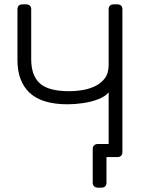

<svg xmlns="http://www.w3.org/2000/svg" viewBox="-20 -720 675 880"><path d="M446 140H428Q418 140 411.5 134Q405 128 405 118V-38Q405 -48 411.5 -54Q418 -60 428 -60H541L511 0H468V118Q468 128 462 134Q456 140 446 140ZM500 0Q490 0 484 -6Q478 -12 478 -22V-297Q463 -278 431 -265.5Q399 -253 361 -247.5Q323 -242 290 -242Q172 -242 116 -294.5Q60 -347 60 -444V-678Q60 -688 66 -694Q72 -700 82 -700H100Q111 -700 117 -694Q123 -688 123 -678V-449Q123 -374 162.5 -338Q202 -302 298 -302Q324 -302 354.5 -306.5Q385 -311 413.5 -324Q442 -337 460 -360.5Q478 -384 478 -422V-678Q478 -688 484 -694Q490 -700 500 -700H518Q529 -700 535 -694Q541 -688 541 -678V-22Q541 -12 535 -6Q529 0 518 0Z"/></svg>

Font: Rubik Light Light
Style: Regular
Weight: 300
Version: Version 2.101